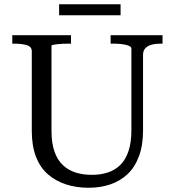

<svg xmlns="http://www.w3.org/2000/svg" viewBox="-20 -876 825 906"><path d="M223 -258Q223 -201 237 -161Q251 -121 276.5 -97Q302 -73 336.5 -62Q371 -51 414 -51Q456 -51 490 -62.5Q524 -74 548.5 -98.5Q573 -123 586.5 -163.5Q600 -204 600 -261V-647Q600 -653 593.5 -657Q587 -661 575.5 -664Q564 -667 548.5 -668.5Q533 -670 517 -670H502V-710H747V-670H736Q714 -670 695.5 -665Q677 -660 666 -648.5Q655 -637 655 -617V-261Q655 -190 635.5 -138Q616 -86 581 -53.5Q546 -21 499.5 -5.5Q453 10 399 10Q340 10 291 -6Q242 -22 205.5 -54Q169 -86 149.5 -137Q130 -188 130 -258V-634Q130 -656 106 -663Q82 -670 47 -670H38V-710H315V-670H306Q292 -670 277.5 -669.5Q263 -669 250.5 -667.5Q238 -666 230.5 -664.5Q223 -663 223 -660ZM259 -856H549V-804H259Z"/></svg>

Font: Roboto Serif 72pt
Style: Regular
Weight: 400
Designer: Greg Gazdowicz
Foundry: Commercial Type
Version: Version 1.008